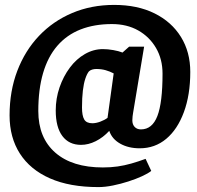

<svg xmlns="http://www.w3.org/2000/svg" viewBox="-20 -650 802 782"><path d="M381 112Q264 112 183.5 76.5Q103 41 61 -24.5Q19 -90 19 -180Q19 -279 50.5 -361.5Q82 -444 139 -504Q196 -564 274 -597Q352 -630 445 -630Q540 -630 609.5 -595.5Q679 -561 717 -499.5Q755 -438 755 -357Q755 -264 729 -193.5Q703 -123 657 -84.5Q611 -46 549 -46Q503 -46 469.5 -65Q436 -84 425 -117Q400 -90 370 -75Q340 -60 310 -60Q261 -60 234 -96Q207 -132 207 -200Q207 -249 222.5 -294Q238 -339 264.5 -374.5Q291 -410 326 -430Q361 -450 399 -450Q419 -450 441.5 -446Q464 -442 479 -436L506 -460H567L522 -190Q521 -185 520 -176Q519 -167 519 -160Q519 -143 528.5 -133Q538 -123 554 -123Q600 -123 621 -177.5Q642 -232 642 -350Q642 -409 615.5 -454.5Q589 -500 543 -526Q497 -552 436 -552Q364 -552 308 -530Q252 -508 213.5 -463.5Q175 -419 155.5 -352.5Q136 -286 136 -198Q136 -89 205 -28.5Q274 32 399 32Q431 32 459 28Q487 24 515 16Q543 8 573 -3L596 46Q584 56 559 67.5Q534 79 503 89Q472 99 440 105.5Q408 112 381 112ZM356 -148Q371 -148 388.5 -154.5Q406 -161 418 -170L443 -351Q428 -359 410.5 -364Q393 -369 372 -369Q363 -369 355 -366.5Q347 -364 342 -359Q334 -349 327.5 -329.5Q321 -310 317.5 -281Q314 -252 314 -212Q314 -179 323 -163.5Q332 -148 356 -148Z"/></svg>

Font: Faustina Light
Style: Bold Italic
Weight: 700
Italic angle: -8°
Version: Version 1.200